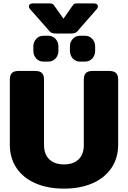

<svg xmlns="http://www.w3.org/2000/svg" viewBox="-20 -1099 756 1134"><path d="M262 -927 162 -1040Q151 -1051 151 -1062Q151 -1070 157.5 -1074.5Q164 -1079 175 -1079H267Q282 -1079 288 -1077Q294 -1075 300 -1066L355 -989L409 -1066Q415 -1075 420.5 -1077Q426 -1079 442 -1079H534Q545 -1079 551.5 -1074.5Q558 -1070 558 -1062Q558 -1051 547 -1040L448 -927Q446 -924 438.5 -915.5Q431 -907 421.5 -904Q412 -901 396 -901H314Q294 -901 285.5 -905Q277 -909 270.5 -916.5Q264 -924 262 -927ZM177 -799V-824Q177 -851 194 -869.5Q211 -888 238 -888H264Q291 -888 308 -869.5Q325 -851 325 -824V-799Q325 -772 308 -753.5Q291 -735 264 -735H238Q211 -735 194 -753.5Q177 -772 177 -799ZM393 -799V-824Q393 -851 410 -869.5Q427 -888 454 -888H481Q508 -888 525 -869.5Q542 -851 542 -824V-799Q542 -772 525 -753.5Q508 -735 481 -735H454Q427 -735 410 -753.5Q393 -772 393 -799ZM38 -246V-629Q38 -655 50 -667.5Q62 -680 90 -680H187Q216 -680 228 -667.5Q240 -655 240 -629V-243Q240 -187 271.5 -157.5Q303 -128 358 -128Q413 -128 444 -157.5Q475 -187 475 -243V-629Q475 -655 487 -667.5Q499 -680 527 -680H624Q653 -680 665.5 -667.5Q678 -655 678 -629V-246Q678 -165 637.5 -106Q597 -47 525 -16Q453 15 358 15Q263 15 190.5 -16Q118 -47 78 -106Q38 -165 38 -246Z"/></svg>

Font: Mitr SemiBold
Style: Regular
Weight: 600
Designer: Thanarat Vachiruckul
Foundry: Cadson Demak
Version: Version 1.002